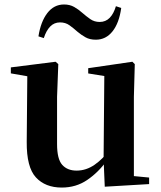

<svg xmlns="http://www.w3.org/2000/svg" viewBox="-20 -821 718 857"><path d="M255.7 16.2Q182.1 16.2 140.2 -29.3Q98.3 -74.7 99.3 -187.9L102 -497.7L132 -475.4L28.4 -493.5V-520.2L228 -545.4L240.2 -534.8L234.7 -388.7V-177.8Q234.7 -111 257.7 -85.3Q280.7 -59.5 321.8 -59.5Q364.7 -59.5 402.5 -85.8Q440.3 -112.1 469.6 -153.8L503.2 -103H456Q418.4 -51 368.8 -17.4Q319.2 16.2 255.7 16.2ZM447.6 12.4 442.4 -109.4V-111.9L445.6 -481.6L373.7 -493.2V-516.6L570.9 -545.4L581.6 -534.8L577.6 -388.7V-35L645.6 -28.5V0.7ZM151.6 -658.7Q161.8 -724.3 191.2 -762.6Q220.7 -801 265.8 -801Q291.8 -801 311.3 -789.8Q330.8 -778.6 346.3 -764.6Q364.7 -748.5 383 -735.7Q401.3 -723 424.8 -723Q451.5 -723 469.5 -741.3Q487.4 -759.6 497.4 -793.3L521.1 -785.5Q511.9 -718.5 482.3 -681.1Q452.7 -643.8 407.8 -643.8Q380.5 -643.8 361.7 -654.5Q342.8 -665.1 326.4 -678.9Q308.2 -695.2 290.2 -708.1Q272.3 -721 247.9 -721Q222.1 -721 204.3 -702.9Q186.5 -684.9 175.5 -651Z"/></svg>

Font: Noto Serif HK
Style: Regular
Weight: 200
Designer: Ryoko NISHIZUKA 西塚涼子 (kana & ideographs); Frank Grießhammer (Latin, Greek & Cyrillic); Wenlong ZHANG 张文龙 (bopomofo); San
Foundry: Adobe
Version: Version 2.001;hotconv 1.1.0;makeotfexe 2.6.0